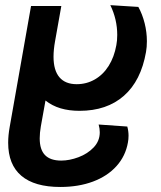

<svg xmlns="http://www.w3.org/2000/svg" viewBox="-20 -574 640 764"><path d="M12.5 -6Q12.5 -35 18.5 -68.5L103.5 -550H224L199 -409.5Q193 -376 193 -348.5Q193 -294 216.5 -266.5Q240 -239 285 -239Q324.5 -239 357.5 -258Q390.5 -277 412.5 -312Q434.5 -347 443 -394.5Q446.5 -412.5 446.5 -435Q446.5 -497 419 -553.5L530.5 -546.5Q546.5 -517.5 555.5 -481.8Q564.5 -446 564.5 -410Q564.5 -386.5 561 -367Q541 -252.5 473 -192.8Q405 -133 296.5 -133Q254.5 -133 221 -143Q187.5 -153 161 -174L142.5 -71Q138 -45 138 -23.5Q138 21.5 159.2 43.2Q180.5 65 223.5 65Q256.5 65 292.5 51.5Q328.5 38 352.8 12.5Q377 -13 377 -47.5Q377 -62.5 372.5 -78.5L486.5 -70.5Q491.5 -52.5 491.5 -34Q491.5 -19.5 489 -7Q479.5 47 443.5 87Q407.5 127 350 148.5Q292.5 170 220 170Q117.5 170 65 125.5Q12.5 81 12.5 -6Z"/></svg>

Font: JuliaMono
Style: Bold Italic
Weight: 700
Italic angle: -9°
Monospace: yes
Designer: cormullion
Foundry: corm
Version: Version 0.057; ttfautohint (v1.8.4)